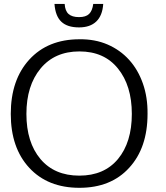

<svg xmlns="http://www.w3.org/2000/svg" viewBox="-20 -917 821 948"><path d="M370.1 -781.7Q312.5 -781.7 283 -809.6Q253.4 -837.4 249 -897.5H299.3Q301.3 -863.3 318.6 -847.9Q335.9 -832.5 370.1 -832.5Q403.8 -832.5 419.9 -848.1Q436 -863.8 440.4 -897.5H489.7Q485.8 -839.8 455.3 -810.8Q424.8 -781.7 370.1 -781.7ZM372.1 10.3Q215.8 10.3 124.5 -88.4Q33.2 -187 33.2 -354.5Q33.2 -522.5 124.5 -622.6Q216.3 -723.1 372.6 -723.1Q448.7 -724.1 511 -697.3Q573.2 -670.4 617.4 -621.6Q661.6 -572.8 685.5 -504.6Q709.5 -436.5 708.5 -354.5Q708.5 -187 617.7 -88.4Q527.8 10.3 372.1 10.3ZM371.6 -49.8Q494.1 -49.8 562.5 -131.8Q630.9 -214.4 630.9 -354.5Q630.9 -494.6 562 -579.1Q494.1 -663.1 372.1 -663.1Q250 -663.1 180.2 -578.6Q110.4 -494.1 110.4 -354.5Q110.4 -214.4 179.7 -131.8Q249 -49.8 371.6 -49.8Z"/></svg>

Font: Ride Light
Style: Regular
Weight: 300
Version: Version 3.000